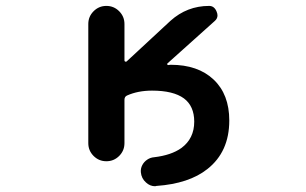

<svg xmlns="http://www.w3.org/2000/svg" viewBox="-20 -567 1040 653"><path d="M459 18.6Q458 5.9 463.9 -5.4Q469.7 -16.6 480.5 -23.9Q491.2 -31.2 503.9 -32.2Q562.5 -39.1 596.7 -63.5Q640.6 -95.7 640.6 -153.3Q640.6 -206.1 605.5 -232.4Q569.3 -258.8 497.1 -258.8Q449.2 -258.8 412.1 -242.2Q403.3 -238.3 403.3 -227.5V-80.1Q403.3 -54.7 385.3 -36.6Q367.2 -18.6 341.8 -18.6Q316.4 -18.6 298.3 -36.6Q280.3 -54.7 280.3 -80.1V-485.4Q280.3 -510.7 298.3 -528.8Q316.4 -546.9 341.8 -546.9Q367.2 -546.9 385.3 -528.8Q403.3 -510.7 403.3 -485.4V-361.3Q403.3 -358.4 406.2 -357.4Q409.2 -356.4 411.1 -358.4L559.6 -496.1Q616.2 -546.9 691.4 -546.9Q709 -546.9 716.8 -527.3Q719.7 -520.5 719.7 -514.6Q719.7 -503.9 710.9 -496.1L549.8 -351.6Q547.9 -350.6 548.8 -348.1Q549.8 -345.7 551.8 -345.7Q555.7 -345.7 559.6 -346.7H560.5Q653.3 -346.7 706.5 -296.4Q759.8 -246.1 759.8 -157.2Q759.8 -50.8 685.5 7.8Q623 57.6 511.7 65.4Q509.8 66.4 507.8 66.4Q490.2 66.4 476.6 53.7Q460.9 40 459 18.6Z"/></svg>

Font: Rounded-X Mgen+ 2m medium
Style: Regular
Weight: 500
Designer: [Source Han Sans]
Ryoko NISHIZUKA  (kana & ideographs); Paul D. Hunt (Latin, Greek & Cyrillic); Wenlong ZHANG  (bopomofo
Version: Version 1.059.20150602